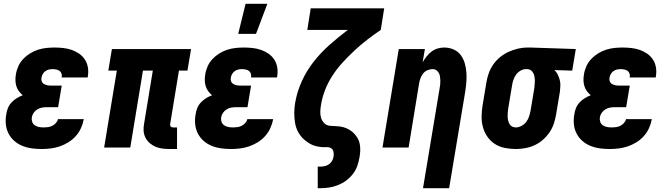

<svg xmlns="http://www.w3.org/2000/svg" viewBox="-20 -779 3540 1014"><path d="M200 8Q174 8 148 4.5Q122 1 98.5 -8.5Q75 -18 56 -34.5Q37 -51 25.5 -73Q14 -95 11 -121Q8 -147 13 -174Q15 -191 21.5 -207.5Q28 -224 40.5 -237.5Q53 -251 68.5 -260.5Q84 -270 100 -276Q89 -285 80 -297Q71 -309 66.5 -323.5Q62 -338 61.5 -354Q61 -370 64 -386Q67 -407 76.5 -428.5Q86 -450 102 -467Q118 -484 138 -496.5Q158 -509 179.5 -516Q201 -523 223 -525.5Q245 -528 267 -528Q290 -528 313.5 -525.5Q337 -523 358.5 -515.5Q380 -508 398 -495.5Q416 -483 428 -465Q440 -447 444 -424Q448 -401 444 -377L443 -370H306V-372Q308 -382 304.5 -391Q301 -400 294 -405Q287 -410 277 -412Q267 -414 257 -414Q247 -414 237 -411.5Q227 -409 218.5 -402.5Q210 -396 205 -386.5Q200 -377 199 -368Q197 -358 200.5 -349Q204 -340 212 -335.5Q220 -331 229 -329Q238 -327 248 -327H306L287 -213H229Q216 -213 203 -211Q190 -209 178 -202Q166 -195 158 -183.5Q150 -172 148 -159Q146 -147 150 -135.5Q154 -124 163.5 -117.5Q173 -111 185 -108.5Q197 -106 210 -106Q221 -106 233 -107.5Q245 -109 256 -114.5Q267 -120 275.5 -129.5Q284 -139 286 -150H423L422 -148Q418 -125 407.5 -102Q397 -79 380 -60Q363 -41 341 -27.5Q319 -14 295.5 -6Q272 2 248 5Q224 8 200 8Z M915 8H876Q856 8 837 5.5Q818 3 801.5 -4Q785 -11 771 -23Q757 -35 748.5 -51.5Q740 -68 738.5 -87Q737 -106 741 -126L787 -406H735L668 0H530L597 -406H552L571 -520H989L970 -406H925L879 -126Q878 -122 878.5 -118Q879 -114 881.5 -111Q884 -108 887.5 -107Q891 -106 895 -106H915Z M1200 8Q1174 8 1148 4.5Q1122 1 1098.5 -8.5Q1075 -18 1056 -34.5Q1037 -51 1025.5 -73Q1014 -95 1011 -121Q1008 -147 1013 -174Q1015 -191 1021.5 -207.5Q1028 -224 1040.5 -237.5Q1053 -251 1068.5 -260.5Q1084 -270 1100 -276Q1089 -285 1080 -297Q1071 -309 1066.5 -323.5Q1062 -338 1061.5 -354Q1061 -370 1064 -386Q1067 -407 1076.5 -428.5Q1086 -450 1102 -467Q1118 -484 1138 -496.5Q1158 -509 1179.5 -516Q1201 -523 1223 -525.5Q1245 -528 1267 -528Q1290 -528 1313.5 -525.5Q1337 -523 1358.5 -515.5Q1380 -508 1398 -495.5Q1416 -483 1428 -465Q1440 -447 1444 -424Q1448 -401 1444 -377L1443 -370H1306V-372Q1308 -382 1304.5 -391Q1301 -400 1294 -405Q1287 -410 1277 -412Q1267 -414 1257 -414Q1247 -414 1237 -411.5Q1227 -409 1218.5 -402.5Q1210 -396 1205 -386.5Q1200 -377 1199 -368Q1197 -358 1200.5 -349Q1204 -340 1212 -335.5Q1220 -331 1229 -329Q1238 -327 1248 -327H1306L1287 -213H1229Q1216 -213 1203 -211Q1190 -209 1178 -202Q1166 -195 1158 -183.5Q1150 -172 1148 -159Q1146 -147 1150 -135.5Q1154 -124 1163.5 -117.5Q1173 -111 1185 -108.5Q1197 -106 1210 -106Q1221 -106 1233 -107.5Q1245 -109 1256 -114.5Q1267 -120 1275.5 -129.5Q1284 -139 1286 -150H1423L1422 -148Q1418 -125 1407.5 -102Q1397 -79 1380 -60Q1363 -41 1341 -27.5Q1319 -14 1295.5 -6Q1272 2 1248 5Q1224 8 1200 8ZM1238 -600 1277 -759H1392L1332 -600Z M1658 215V101H1671Q1682 101 1694 98.5Q1706 96 1716 89.5Q1726 83 1732.5 72.5Q1739 62 1741 51Q1744 37 1741.5 23.5Q1739 10 1728 3.5Q1717 -3 1703 -2Q1689 -1 1675.5 -2.5Q1662 -4 1649.5 -7Q1637 -10 1625.5 -15.5Q1614 -21 1604 -28Q1594 -35 1584.5 -43.5Q1575 -52 1567.5 -62Q1560 -72 1554 -83Q1548 -94 1544 -106.5Q1540 -119 1538 -131.5Q1536 -144 1535 -157.5Q1534 -171 1534 -184Q1534 -197 1535.5 -210.5Q1537 -224 1539 -238L1540 -242Q1550 -298 1575 -352.5Q1600 -407 1638 -455Q1676 -503 1722 -543.5Q1768 -584 1817 -621H1603L1621 -735H2009L1991 -621Q1954 -596 1919 -569Q1884 -542 1852 -512Q1820 -482 1790 -449.5Q1760 -417 1736 -380Q1712 -343 1696.5 -303Q1681 -263 1675 -223Q1672 -205 1671.5 -187.5Q1671 -170 1676.5 -154Q1682 -138 1694 -127Q1706 -116 1723 -114.5Q1740 -113 1758 -112.5Q1776 -112 1792.5 -107.5Q1809 -103 1823 -95Q1837 -87 1848.5 -75.5Q1860 -64 1868.5 -49.5Q1877 -35 1880 -18.5Q1883 -2 1882.5 15.5Q1882 33 1879 50Q1875 74 1867 97Q1859 120 1843.5 140Q1828 160 1807.5 175Q1787 190 1764 199Q1741 208 1717.5 211.5Q1694 215 1671 215Z M2214 215 2302 -314Q2304 -325 2305 -335Q2306 -345 2305.5 -355.5Q2305 -366 2303.5 -376Q2302 -386 2297 -394.5Q2292 -403 2284 -408.5Q2276 -414 2265 -414Q2252 -414 2238.5 -408.5Q2225 -403 2216 -392.5Q2207 -382 2202 -369Q2197 -356 2194 -342L2138 0H2000L2086 -520H2224L2212 -450Q2221 -466 2233 -481Q2245 -496 2259.5 -507Q2274 -518 2291.5 -523Q2309 -528 2326 -528Q2352 -528 2375 -518Q2398 -508 2412.5 -489Q2427 -470 2434 -446.5Q2441 -423 2443 -398Q2445 -373 2443 -347Q2441 -321 2437 -295L2352 215Z M2704 8Q2674 8 2645 2Q2616 -4 2593 -19Q2570 -34 2554 -57Q2538 -80 2530.5 -107.5Q2523 -135 2523.5 -165Q2524 -195 2529 -225L2549 -345Q2553 -369 2561.5 -393Q2570 -417 2585.5 -439Q2601 -461 2622 -478Q2643 -495 2666.5 -505.5Q2690 -516 2715 -522Q2740 -528 2764 -528H2781L3021 -520L3002 -406L2908 -409Q2919 -399 2925.5 -385.5Q2932 -372 2936 -357.5Q2940 -343 2939.5 -327Q2939 -311 2937 -295L2917 -175Q2913 -151 2905 -126.5Q2897 -102 2882 -80Q2867 -58 2847 -40.5Q2827 -23 2803 -12Q2779 -1 2753.5 3.5Q2728 8 2704 8ZM2704 -106Q2719 -106 2734 -114Q2749 -122 2759 -135Q2769 -148 2774 -163.5Q2779 -179 2782 -194L2802 -314Q2804 -330 2804.5 -345.5Q2805 -361 2802.5 -375.5Q2800 -390 2790.5 -401.5Q2781 -413 2765 -414H2758Q2743 -414 2728.5 -405.5Q2714 -397 2705 -384Q2696 -371 2691 -356Q2686 -341 2684 -326L2664 -206Q2662 -195 2661.5 -184.5Q2661 -174 2661 -163.5Q2661 -153 2663.5 -143Q2666 -133 2670.5 -124.5Q2675 -116 2684 -111Q2693 -106 2704 -106Z M3200 8Q3174 8 3148 4.5Q3122 1 3098.5 -8.5Q3075 -18 3056 -34.5Q3037 -51 3025.5 -73Q3014 -95 3011 -121Q3008 -147 3013 -174Q3015 -191 3021.5 -207.5Q3028 -224 3040.5 -237.5Q3053 -251 3068.5 -260.5Q3084 -270 3100 -276Q3089 -285 3080 -297Q3071 -309 3066.5 -323.5Q3062 -338 3061.5 -354Q3061 -370 3064 -386Q3067 -407 3076.5 -428.5Q3086 -450 3102 -467Q3118 -484 3138 -496.5Q3158 -509 3179.5 -516Q3201 -523 3223 -525.5Q3245 -528 3267 -528Q3290 -528 3313.5 -525.5Q3337 -523 3358.5 -515.5Q3380 -508 3398 -495.5Q3416 -483 3428 -465Q3440 -447 3444 -424Q3448 -401 3444 -377L3443 -370H3306V-372Q3308 -382 3304.5 -391Q3301 -400 3294 -405Q3287 -410 3277 -412Q3267 -414 3257 -414Q3247 -414 3237 -411.5Q3227 -409 3218.5 -402.5Q3210 -396 3205 -386.5Q3200 -377 3199 -368Q3197 -358 3200.5 -349Q3204 -340 3212 -335.5Q3220 -331 3229 -329Q3238 -327 3248 -327H3306L3287 -213H3229Q3216 -213 3203 -211Q3190 -209 3178 -202Q3166 -195 3158 -183.5Q3150 -172 3148 -159Q3146 -147 3150 -135.5Q3154 -124 3163.5 -117.5Q3173 -111 3185 -108.5Q3197 -106 3210 -106Q3221 -106 3233 -107.5Q3245 -109 3256 -114.5Q3267 -120 3275.5 -129.5Q3284 -139 3286 -150H3423L3422 -148Q3418 -125 3407.5 -102Q3397 -79 3380 -60Q3363 -41 3341 -27.5Q3319 -14 3295.5 -6Q3272 2 3248 5Q3224 8 3200 8Z"/></svg>

Font: Iosevka Heavy Oblique
Style: Regular
Weight: 900
Italic angle: -9°
Monospace: yes
Designer: Belleve Invis
Foundry: Belleve Invis
Version: Version 32.5.0; ttfautohint (v1.8.4)